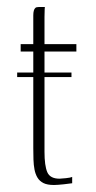

<svg xmlns="http://www.w3.org/2000/svg" viewBox="-20 -525 273 548"><path d="M29 -318H184V-305H29ZM39 -399H75V-481Q75 -489 76.5 -494.5Q78 -500 81 -502.5Q84 -505 91 -505H108Q108 -505 107.5 -498Q107 -491 107 -476V-399H198V-378H107V-92Q107 -52 115 -33.5Q123 -15 150 -15Q155 -15 168.5 -16.5Q182 -18 186 -20V-2Q181 -1 162 1Q143 3 134 3Q115 3 104 -2.5Q93 -8 87 -18Q81 -28 78.5 -41Q76 -54 75.5 -69.5Q75 -85 75 -102V-378H39Q39 -384 39 -389Q39 -394 39 -399Z"/></svg>

Font: Genos ExtraLight
Style: Regular
Weight: 250
Designer: Robert E. Leuschke
Foundry: Robert E. Leuschke
Version: Version 1.010